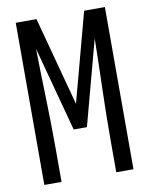

<svg xmlns="http://www.w3.org/2000/svg" viewBox="-83 -796 666 857"><g transform="rotate(-10 250.0 -367.5)"><path d="M48 0V-735H142L250 -332L358 -735H452V0H374V-147Q374 -262 377.5 -376.5Q381 -491 383 -605L280 -221H220L117 -605Q119 -491 122.5 -376.5Q126 -262 126 -147V0Z"/></g></svg>

Font: Iosevka Term SS14
Style: Regular
Weight: 400
Monospace: yes
Designer: Belleve Invis
Foundry: Belleve Invis
Version: Version 24.1.1; ttfautohint (v1.8.4)